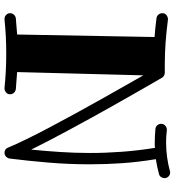

<svg xmlns="http://www.w3.org/2000/svg" viewBox="19 -793 783 861"><g transform="rotate(90 410.5 -362.5)"><path d="M778.8 -709Q778.8 -700.7 774.2 -693.6Q769.5 -686.5 761.2 -684.1Q744.1 -679.7 727.5 -676Q710.9 -672.4 693.8 -669.9Q706.5 -592.8 711.7 -520Q716.8 -447.3 716.8 -376Q716.8 -279.3 709.2 -189.5Q701.7 -99.6 690.9 -13.2Q688 -2.4 680.9 3.2Q673.8 8.8 665 8.8Q648.4 8.8 642.1 -6.8Q628.4 -40 604.7 -88.6Q581.1 -137.2 551.5 -193.1Q522 -249 489 -309.1Q456.1 -369.1 424.6 -425.3Q393.1 -481.4 365.2 -530.5Q337.4 -579.6 317.9 -613.8L303.2 -47.9Q321.8 -46.4 341.1 -44.9Q360.4 -43.5 379.9 -42Q389.6 -40.5 396.2 -33.2Q402.8 -25.9 402.8 -16.1Q402.8 -4.9 394.5 2Q386.2 8.8 377 8.8H375Q335.9 4.9 297.1 2.9Q258.3 1 219.2 1Q180.7 1 142.8 2.9Q105 4.9 66.9 8.8H64.9Q54.2 8.8 46.6 1.2Q39.1 -6.3 39.1 -16.1Q39.1 -25.9 45.7 -33.2Q52.2 -40.5 62 -42Q80.1 -43.5 98.4 -44.9Q116.7 -46.4 134.8 -47.9L146 -664.1Q104 -667 61 -672.9Q51.3 -674.3 45.2 -681.9Q39.1 -689.5 39.1 -699.2Q39.1 -710.9 47.9 -717.5Q56.6 -724.1 64.9 -724.1H67.9Q120.1 -717.3 170.2 -713.6Q220.2 -710 270 -710H306.2Q306.6 -710 309.1 -709.7Q311.5 -709.5 314.7 -708.5Q317.9 -707.5 321.5 -705.1Q325.2 -702.6 328.1 -698.2Q330.1 -694.8 340.8 -676.3Q351.6 -657.7 368.7 -627.9Q385.7 -598.1 408 -559.1Q430.2 -520 455.3 -475.6Q480.5 -431.2 506.8 -383.3Q533.2 -335.4 558.8 -287.8Q584.5 -240.2 608.2 -195.1Q631.8 -149.9 650.9 -110.8Q657.2 -174.8 661.6 -240.7Q666 -306.6 666 -376Q666 -445.3 660.6 -517.6Q655.3 -589.8 643.1 -666Q636.7 -665 630.9 -665Q625 -665 618.2 -665Q589.4 -665 558.1 -668Q548.3 -668.9 541.7 -676.5Q535.2 -684.1 535.2 -693.8Q535.2 -704.6 543.2 -711.9Q551.3 -719.2 561 -719.2H564Q577.6 -717.3 591.1 -716.6Q604.5 -715.8 618.2 -715.8Q651.9 -715.8 684.1 -720.2Q716.3 -724.6 747.1 -732.9Q749 -733.9 753.9 -733.9Q764.6 -733.9 771.7 -726.3Q778.8 -718.8 778.8 -709Z"/></g></svg>

Font: Ribeye
Style: Regular
Weight: 400
Designer: Astigmatic (AOETI)
Foundry: Astigmatic (AOETI)
Version: Version 1.000